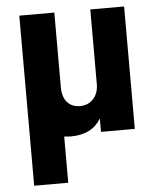

<svg xmlns="http://www.w3.org/2000/svg" viewBox="-52 -559 659 803"><g transform="rotate(-5 278.0 -157.0)"><path d="M59 200H202V6C211 7 220 8 230 8C289 8 331 -13 357 -56V0H499V-514H357V-200C357 -150 326 -115 279 -115C233 -115 206 -148 206 -199V-514H59Z"/></g></svg>

Font: Vanilla Cream Black
Style: Regular
Weight: 900
Designer: Jeremy Tribby, Jinavaṁso
Foundry: Tribby Type
Version: Version 1.422;Glyphs 3.1.2 (3151)